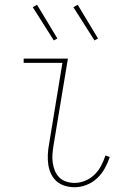

<svg xmlns="http://www.w3.org/2000/svg" viewBox="-20 -775 540 803"><path d="M292 8Q271 8 251 2Q231 -4 216.5 -17Q202 -30 193.5 -48Q185 -66 182 -86.5Q179 -107 180 -128.5Q181 -150 185 -171L241 -512H79V-530H264L204 -168Q201 -149 199.5 -131Q198 -113 200.5 -95Q203 -77 209.5 -61Q216 -45 228 -33Q240 -21 257 -15.5Q274 -10 292 -10Q314 -10 336 -19Q358 -28 375 -44.5Q392 -61 403 -82Q414 -103 421 -125L439 -118Q431 -94 418 -70.5Q405 -47 385.5 -29Q366 -11 341.5 -1.5Q317 8 292 8ZM375 -606 287 -745 305 -755 390 -614ZM205 -606 117 -745 135 -755 220 -614Z"/></svg>

Font: Iosevka Slab Thin
Style: Italic
Weight: 100
Italic angle: -9°
Monospace: yes
Designer: Belleve Invis
Foundry: Belleve Invis
Version: Version 11.1.1; ttfautohint (v1.8.3)